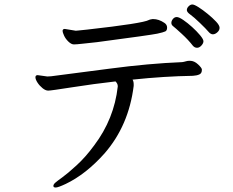

<svg xmlns="http://www.w3.org/2000/svg" viewBox="-20 -790 1040 856"><path d="M148 -455 191 -449 208 -450Q296 -461 469.5 -484Q643 -507 792 -513Q800 -514 808 -516.5Q816 -519 824 -519H827Q846 -519 863 -503Q880 -487 880 -480V-478Q880 -463 868.5 -458Q857 -453 840 -452Q713 -450 571 -435Q576 -427 576 -414V-407Q554 -230 446 -106Q363 -13 273 30Q239 46 228.5 46Q218 46 218 39Q218 32 226.5 24.5Q235 17 258 0.5Q281 -16 321.5 -53Q362 -90 400 -142Q489 -260 505 -404V-406Q505 -417 495 -427Q398 -416 302.5 -401Q207 -386 195 -386Q183 -386 169.5 -397Q156 -408 147 -422Q138 -436 138 -445.5Q138 -455 148 -455ZM318 -653 329 -654Q337 -655 368 -658Q618 -686 644 -701Q648 -703 652 -703.5Q656 -704 660 -705H663Q688 -705 713 -688Q725 -680 725 -667Q725 -654 717 -650Q709 -646 681.5 -640Q654 -634 412 -602L347 -595Q321 -592 309.5 -592Q298 -592 285 -604.5Q272 -617 265.5 -631.5Q259 -646 259 -652Q259 -661 269 -661ZM840 -586Q820 -612 790 -639.5Q760 -667 752 -673Q744 -679 744 -688Q744 -697 751 -705.5Q758 -714 768 -714Q778 -714 797 -701Q816 -688 836.5 -669.5Q857 -651 872 -633Q887 -615 887 -606Q887 -597 878 -587Q869 -577 858.5 -577Q848 -577 840 -586ZM906 -728Q928 -710 943.5 -693.5Q959 -677 959 -666Q959 -655 949 -646Q939 -637 929 -637Q919 -637 909 -649Q899 -661 871.5 -687.5Q844 -714 828.5 -725Q813 -736 813 -745Q813 -754 821 -762Q829 -770 837.5 -770Q846 -770 865 -758Q884 -746 906 -728Z"/></svg>

Font: LXGW WenKai
Style: Regular
Weight: 400
Designer: LXGW / Fontworks Inc.
Foundry: LXGW / Fontworks Inc.
Version: Version 1.520; June 14, 2025